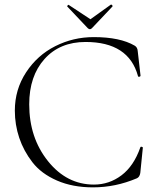

<svg xmlns="http://www.w3.org/2000/svg" viewBox="-20 -796 672 828"><path d="M358 -675 270 -768Q269 -769 271.5 -772.5Q274 -776 276 -775L370 -713L458 -776Q459 -777 461.5 -775.5Q464 -774 465 -771.5Q466 -769 465 -768L377 -675Q368 -665 358 -675ZM381 12Q293 12 225.5 -17.5Q158 -47 120 -96Q82 -145 63 -201.5Q44 -258 44 -319Q44 -410 92.5 -484Q141 -558 218.5 -597Q296 -636 384 -636Q498 -636 561 -599Q573 -592 574 -575L586 -470Q586 -466 581 -465Q576 -464 575 -468Q535 -615 349 -615Q238 -615 172 -541.5Q106 -468 106 -346Q106 -202 187 -101Q268 0 385 0Q451 0 504 -40Q557 -80 585 -160Q586 -164 591 -163Q596 -162 596 -159L585 -50Q582 -32 570 -27Q478 12 381 12Z"/></svg>

Font: Cormorant Upright Light
Style: Regular
Weight: 300
Designer: Christian Thalmann (Catharsis Fonts)
Foundry: Catharsis Fonts
Version: Version 3.302;PS 003.302;hotconv 1.0.88;makeotf.lib2.5.64775